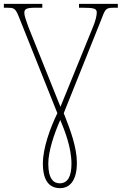

<svg xmlns="http://www.w3.org/2000/svg" viewBox="-20 -734 630 994"><path d="M291 240C346 240 378 194 378 109C378 31 346 -58 310 -148L500 -622C525 -685 523 -694 569 -694H590V-714H389V-694H405C466 -694 481 -690 481 -669C481 -652 473 -622 462 -596L293 -181L128 -592C119 -617 106 -651 106 -667C106 -685 113 -694 161 -694H199V-714H0V-694H14C50 -694 59 -693 76 -651L277 -148C239 -70 202 33 202 113C202 209 241 240 291 240ZM289 215C258 215 230 193 230 113C230 51 259 -39 292 -113C315 -58 350 29 350 114C350 177 332 215 289 215Z"/></svg>

Font: Noto Serif SemiCondensed Thin
Style: Regular
Weight: 100
Width: 4
Designer: Monotype Design Team
Foundry: Monotype Imaging Inc.
Version: Version 2.015